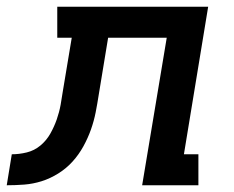

<svg xmlns="http://www.w3.org/2000/svg" viewBox="-76 -550 696 570"><path d="M-56 0 -41 -92Q-19 -92 3.5 -97.5Q26 -103 44 -118Q62 -133 73.5 -153.5Q85 -174 92.5 -195.5Q100 -217 104 -239Q108 -261 111 -282L137 -438H94V-530H542L470 -92H513V0H346L419 -438H245L217 -268Q213 -242 208 -216.5Q203 -191 194 -165.5Q185 -140 171.5 -115.5Q158 -91 139.5 -70.5Q121 -50 97 -35Q73 -20 47.5 -12Q22 -4 -4 -2Q-30 0 -56 0Z"/></svg>

Font: Iosevka Slab Semibold Extended
Style: Italic
Weight: 600
Width: 7
Italic angle: -9°
Monospace: yes
Designer: Belleve Invis
Foundry: Belleve Invis
Version: Version 11.1.0; ttfautohint (v1.8.3)